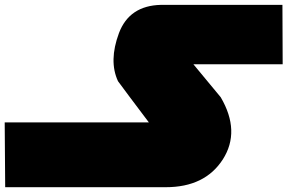

<svg xmlns="http://www.w3.org/2000/svg" viewBox="-416 -780 1192 796"><path d="M-394.5 -3.9Q-395.5 -70.3 -396.5 -272.5Q-247.1 -272.5 -22.5 -272.5Q201.2 -272.5 201.2 -272.5Q168.9 -314.5 121.1 -378.9Q73.2 -443.4 73.2 -443.4Q34.2 -527.3 77.1 -642.6Q120.1 -756.8 251 -759.8Q418.9 -759.8 754.9 -759.8Q754.9 -698.2 755.9 -513.7Q663.1 -513.7 385.7 -513.7Q414.1 -479.5 456.1 -428.7Q499 -377 499 -377Q582 -235.4 507.8 -119.1Q433.6 -3.9 271.5 -3.9Q270.5 -3.9 268.6 -3.9Q46.9 -3.9 -394.5 -3.9Z"/></svg>

Font: Star Wars
Style: Regular
Weight: 400
Version: Version 1.0